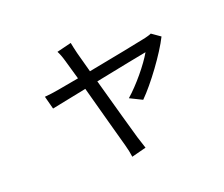

<svg xmlns="http://www.w3.org/2000/svg" viewBox="-116 -787 1231 1053"><g transform="rotate(-20 500.0 -261.0)"><path d="M815 -510C805 -505 789 -501 777 -498C743 -490 573 -457 431 -430L399 -548C393 -573 388 -595 385 -612L300 -591C308 -576 316 -556 323 -531C329 -512 341 -469 356 -416C295 -405 248 -396 234 -394C204 -389 179 -385 151 -383L171 -307C198 -313 280 -329 374 -348C413 -205 461 -27 474 18C481 42 486 68 489 90L574 68C568 50 558 19 552 0C539 -43 490 -220 450 -364C588 -392 730 -420 753 -424C719 -364 643 -272 581 -218L652 -183C720 -250 823 -390 865 -475Z"/></g></svg>

Font: Noto Sans Mono CJK JP Regular
Style: Regular
Weight: 400
Designer: Ryoko NISHIZUKA (kana & ideographs); Paul D. Hunt (Latin, Greek & Cyrillic); Wenlong ZHANG (bopomofo); Sandoll Communica
Foundry: Adobe Systems Incorporated
Version: Version 1.004;PS 1.004;hotconv 1.0.82;makeotf.lib2.5.63406